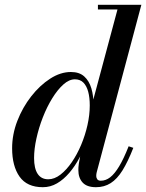

<svg xmlns="http://www.w3.org/2000/svg" viewBox="-20 -770 609 800"><path d="M380 10Q342 10 324.2 -9.5Q306.5 -29 306.5 -61Q306.5 -65.5 306.8 -73Q307 -80.5 308.5 -88.5L323 -168L355.5 -250.5L357 -311L469.5 -730.5H388V-750H569L383 -52.5Q381 -45 381 -36.5Q381 -29.5 385.2 -23.2Q389.5 -17 400 -17Q420.5 -17 439 -31.2Q457.5 -45.5 476.5 -77Q495.5 -108.5 516 -160.5L535.5 -154Q513 -96.5 490.5 -60.2Q468 -24 441.2 -7Q414.5 10 380 10ZM158.5 10Q92.5 10 61.5 -34Q30.5 -78 30.5 -152.5Q30.5 -210 52.2 -266.2Q74 -322.5 110 -368.5Q146 -414.5 189 -442.2Q232 -470 275.5 -470Q310.5 -470 331 -451.5Q351.5 -433 360.8 -401.5Q370 -370 370 -331Q370 -299 363 -261.5Q356 -224 342.8 -185.8Q329.5 -147.5 311 -112.5Q292.5 -77.5 268.8 -49.8Q245 -22 217.5 -6Q190 10 158.5 10ZM181 -23Q207 -23 232 -42.5Q257 -62 279 -94Q301 -126 318 -166.2Q335 -206.5 344.5 -249Q354 -291.5 354 -330.5Q354 -363.5 347.5 -387.8Q341 -412 327.5 -425.8Q314 -439.5 292 -439.5Q268 -439.5 243.8 -417.8Q219.5 -396 197.5 -360.2Q175.5 -324.5 158.5 -281Q141.5 -237.5 131.8 -193.2Q122 -149 122 -111.5Q122 -68 137 -45.5Q152 -23 181 -23Z"/></svg>

Font: Bodoni Moda 11pt Medium
Style: Italic
Weight: 500
Italic angle: -13°
Designer: Owen Earl
Foundry: indestructible type
Version: Version 2.004